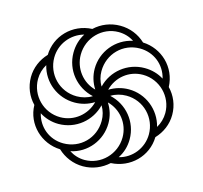

<svg xmlns="http://www.w3.org/2000/svg" viewBox="-105 -840 1023 966"><g transform="rotate(15 406.0 -357.0)"><path d="M406 9C457 9 503 -11 538 -43C639 -48 719 -127 721 -227C754 -262 774 -307 774 -357C774 -408 754 -454 721 -488C717 -591 636 -667 538 -671C503 -704 457 -723 406 -723C356 -723 309 -704 274 -671C170 -666 93 -584 91 -487C58 -452 38 -406 38 -357C38 -306 58 -260 91 -226C93 -125 176 -47 274 -44C309 -11 356 9 406 9ZM367 -380C300 -397 251 -459 251 -531C251 -619 321 -690 406 -690C435 -690 464 -682 487 -666C400 -648 337 -570 337 -481C337 -446 347 -411 367 -380ZM394 -403C380 -425 373 -452 373 -478C373 -568 443 -638 531 -638C603 -638 663 -591 680 -521C651 -539 617 -549 580 -549C490 -549 414 -487 394 -403ZM285 -323C194 -323 126 -396 126 -482C126 -555 176 -615 242 -633C223 -603 213 -569 213 -531C213 -440 277 -364 364 -345C340 -330 312 -323 285 -323ZM716 -279C695 -365 618 -425 531 -425C495 -425 461 -415 430 -396C447 -464 507 -514 580 -514C667 -514 738 -443 738 -357C738 -329 730 -302 716 -279ZM232 -200C145 -200 75 -271 75 -357C75 -385 83 -412 97 -435C117 -350 194 -290 282 -290C317 -290 351 -299 383 -319C366 -251 305 -200 232 -200ZM569 -82C589 -112 599 -146 599 -183C599 -274 535 -350 448 -369C472 -384 500 -391 527 -391C618 -391 686 -318 686 -232C686 -160 636 -98 569 -82ZM406 -24C377 -24 349 -33 326 -48C413 -66 475 -144 475 -233C475 -269 465 -303 445 -334C512 -317 562 -256 562 -183C562 -95 491 -24 406 -24ZM281 -77C207 -77 149 -127 133 -194C161 -176 196 -165 232 -165C323 -165 398 -228 418 -312C432 -289 439 -263 439 -236C439 -146 369 -77 281 -77Z"/></g></svg>

Font: Noto Sans Armenian ExtraCondensed Light
Style: Regular
Weight: 300
Width: 2
Designer: Monotype Design Team
Foundry: Monotype Imaging Inc.
Version: Version 2.008